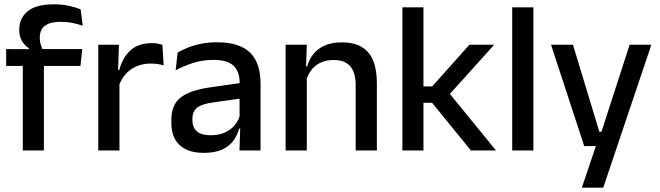

<svg xmlns="http://www.w3.org/2000/svg" viewBox="-20 -696 3051 888"><path d="M228.5 -676Q266.5 -676 297.2 -669.5Q328 -663 353 -653L362.5 -577Q339 -585 314.8 -590Q290.5 -595 260.5 -595Q225 -595 203.8 -586Q182.5 -577 173.2 -560.8Q164 -544.5 164 -522V-520Q164 -504 168.5 -489.5Q173 -475 178.5 -463.5L113.5 -461.5V-473Q95 -484.5 82 -505.8Q69 -527 69 -557V-559.5Q69 -612 108 -644Q147 -676 228.5 -676ZM85.5 0V-440.5H183V0ZM8.5 -391V-469L123 -468.5L163 -469H360.5L352 -391Z M528.5 -295.5 507.5 -372H531.5Q547 -430 583.5 -463.2Q620 -496.5 683 -496.5Q698 -496.5 709.8 -494.2Q721.5 -492 731 -489L737 -393.5Q725 -397.5 710 -399.8Q695 -402 677.5 -402Q624 -402 585 -374.5Q546 -347 528.5 -295.5ZM434.5 0V-489H530L525.5 -346.5L532.5 -339.5V0Z M1087.5 0 1091.5 -116 1088 -131V-285L1088.5 -309.5Q1088.5 -366 1059.8 -392.5Q1031 -419 967.5 -419Q916 -419 872 -404.5Q828 -390 792.5 -371L801.5 -453Q821.5 -464.5 848.5 -475.5Q875.5 -486.5 909.5 -493.5Q943.5 -500.5 984 -500.5Q1039.5 -500.5 1078 -487.2Q1116.5 -474 1140 -449Q1163.5 -424 1174.2 -389Q1185 -354 1185 -311V0ZM922 11Q849.5 11 811 -24.8Q772.5 -60.5 772.5 -126.5V-141.5Q772.5 -211.5 815.8 -245.2Q859 -279 952 -292L1099 -313L1104.5 -242L963.5 -222Q913 -215 891.5 -197.8Q870 -180.5 870 -147V-140Q870 -106.5 890.8 -88.5Q911.5 -70.5 954 -70.5Q993 -70.5 1021 -83.5Q1049 -96.5 1066.5 -118.2Q1084 -140 1090.5 -166.5L1104 -101H1086Q1078 -71 1059.5 -45.5Q1041 -20 1007.8 -4.5Q974.5 11 922 11Z M1625 0V-302Q1625 -337.5 1615.2 -363.5Q1605.5 -389.5 1583.2 -404Q1561 -418.5 1522.5 -418.5Q1487 -418.5 1461 -405.5Q1435 -392.5 1418.8 -370.5Q1402.5 -348.5 1395.5 -320.5L1379.5 -388.5H1400.5Q1409 -419.5 1428.5 -444.8Q1448 -470 1480.5 -485Q1513 -500 1561 -500Q1618.5 -500 1654 -478.2Q1689.5 -456.5 1706.2 -415Q1723 -373.5 1723 -313V0ZM1301 0V-489H1399L1395 -374.5L1399 -368.5V0Z M2158 0 1978.5 -220.5H1930V-296.5H1979L2151 -489H2265.5L2051.5 -251.5V-273L2274 0ZM1841 0V-662H1938.5V0Z M2349 0V-662H2447V0Z M2806.5 -86.5 2754.5 -64 2892 -489H2992.5L2770 172H2671L2748.5 -57.5L2792.5 -20.5H2682L2528.5 -489H2630L2752 -86.5Z"/></svg>

Font: Anek Tamil Medium
Style: Regular
Weight: 500
Designer: Aadarsh Rajan (Tamil), Yesha Goshar (Latin)
Foundry: Ek Type
Version: Version 1.003